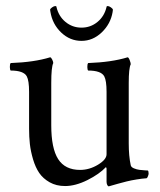

<svg xmlns="http://www.w3.org/2000/svg" viewBox="-20 -624 543 651"><path d="M341.3 -600.6Q341.3 -603.5 345.2 -603.5Q349.6 -603.5 356.2 -598.9Q362.8 -594.2 362.8 -590.8Q362.8 -590.3 362.3 -587.2Q361.8 -584 361.8 -583Q355 -543 325 -514.2Q294.9 -485.4 256.3 -485.4Q217.3 -485.4 187.5 -513.7Q157.7 -542 150.9 -584Q150.9 -585 150.4 -587.6Q149.9 -590.3 149.9 -590.8Q149.9 -594.2 156.5 -598.9Q163.1 -603.5 167.5 -603.5Q171.4 -603.5 171.4 -600.6Q178.7 -568.8 202.1 -549.6Q225.6 -530.3 256.3 -530.3Q287.1 -530.3 310.5 -549.6Q334 -568.8 341.3 -600.6ZM341.3 -312.5Q341.3 -350.6 333.5 -365.2Q322.8 -384.8 278.8 -384.8Q276.4 -387.2 276.1 -396.7Q275.9 -406.2 278.8 -410.2Q358.9 -413.1 412.6 -429.7Q416 -429.7 419.7 -420.2Q423.3 -410.6 423.3 -406.2Q416.5 -392.6 416.5 -342.8V-297.9V-137.7Q416.5 -95.2 423.3 -63.5Q424.8 -57.1 434.1 -53.2Q443.4 -49.3 452.9 -48.1Q462.4 -46.9 471.4 -46.4Q480.5 -45.9 481 -45.9Q483.9 -44.4 483.9 -35.2Q483.9 -32.2 481.4 -25.9Q479 -19.5 476.1 -19.5Q461.9 -18.6 443.6 -15.6Q425.3 -12.7 409.4 -8.8Q393.6 -4.9 379.9 -1Q366.2 2.9 357.4 5.4L349.1 7.8Q345.7 7.8 343.5 2.9Q341.3 -2 341.3 -7.8V-52.7L339.4 -57.6Q316.9 -33.7 276.4 -13.4Q235.8 6.8 200.7 6.8Q170.9 6.8 148.4 -5.9Q126 -18.6 113 -37.6Q100.1 -56.6 92 -84Q84 -111.3 81.3 -135.5Q78.6 -159.7 78.6 -187.5V-312.5Q78.6 -350.6 70.8 -365.2Q60.1 -384.8 16.1 -384.8Q13.7 -387.2 13.4 -396.7Q13.2 -406.2 16.1 -410.2Q96.2 -413.1 149.9 -429.7Q153.3 -429.7 157 -422.1Q160.6 -414.6 160.6 -410.2Q153.8 -396.5 153.8 -342.8V-300.8V-199.2Q153.8 -121.1 177.2 -84.5Q200.7 -47.9 251.5 -47.9Q283.2 -47.9 312.5 -65.7Q341.8 -83.5 341.3 -101.6Z"/></svg>

Font: Amiri
Style: Regular
Weight: 400
Designer: Khaled Hosny
Version: Version 000.108